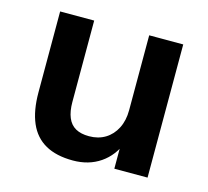

<svg xmlns="http://www.w3.org/2000/svg" viewBox="-79 -580 737 681"><g transform="rotate(15 289.5 -239.5)"><path d="M242 10Q181 10 141 -12.5Q101 -35 81.5 -80Q62 -125 62 -192V-489H187V-190Q187 -156 196.5 -133Q206 -110 225.5 -99Q245 -88 275 -88Q309 -88 334.5 -103.5Q360 -119 374.5 -147.5Q389 -176 389 -214V-489H514V0H392V-102H406Q385 -48 342.5 -19Q300 10 242 10Z"/></g></svg>

Font: Nunito Sans 12pt ExtraLight
Style: Bold
Weight: 700
Version: Version 3.101;gftools[0.9.27]